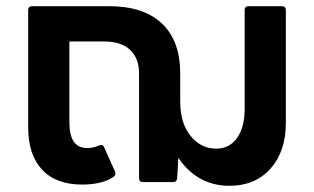

<svg xmlns="http://www.w3.org/2000/svg" viewBox="-20 -588 1014 620"><path d="M890 -568Q903 -568 903 -555V-191Q903 -99 853.5 -43.5Q804 12 721 12Q618 12 556 -78L552 -13Q551 0 539 0H442Q429 0 429 -13V-351Q429 -400 400 -427Q371 -454 318 -454H204V-195Q204 -152 218 -131Q232 -110 262 -110Q282 -110 299 -118L307 -120Q313 -120 316 -113L351 -35Q353 -29 353 -28Q353 -22 347 -17Q310 8 245 8Q161 8 116 -40Q71 -88 71 -177V-555Q71 -568 84 -568H332Q444 -568 503 -512Q562 -456 562 -351V-260Q562 -190 595.5 -149Q629 -108 678 -108Q721 -108 745.5 -142.5Q770 -177 770 -236V-555Q770 -568 783 -568Z"/></svg>

Font: LINE Seed Sans TH
Style: Bold
Weight: 700
Designer: Dalton Maag Ltd | Thai characters by Cadson Demak Co.,Ltd.
Foundry: Dalton Maag Ltd
Version: Version 1.002